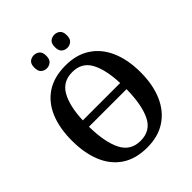

<svg xmlns="http://www.w3.org/2000/svg" viewBox="-249 -1060 1217 1217"><g transform="rotate(-45 359.0 -451.5)"><path d="M359 10Q256 10 187.5 -36Q119 -82 85 -165Q51 -248 51 -359Q51 -470 85 -552Q119 -634 187.5 -679.5Q256 -725 360 -725Q458 -725 526.5 -679.5Q595 -634 630.5 -551.5Q666 -469 666 -358Q666 -247 630.5 -164.5Q595 -82 526.5 -36Q458 10 359 10ZM526 -401Q521 -526 483 -595.5Q445 -665 360 -665Q275 -665 235.5 -595.5Q196 -526 191 -401ZM359 -50Q449 -50 487 -127.5Q525 -205 527 -345H190Q192 -205 231 -127.5Q270 -50 359 -50ZM448 -795Q426 -795 410 -808.5Q394 -822 394 -854Q394 -887 410 -900Q426 -913 448 -913Q468 -913 484.5 -900Q501 -887 501 -854Q501 -822 484.5 -808.5Q468 -795 448 -795ZM263 -795Q242 -795 226 -808.5Q210 -822 210 -854Q210 -887 226 -900Q242 -913 263 -913Q284 -913 300.5 -900Q317 -887 317 -854Q317 -822 300.5 -808.5Q284 -795 263 -795Z"/></g></svg>

Font: Noto Serif SemiCondensed SemiBold
Style: Regular
Weight: 600
Width: 4
Designer: Monotype Design Team
Foundry: Monotype Imaging Inc.
Version: Version 2.013; ttfautohint (v1.8.4.7-5d5b)